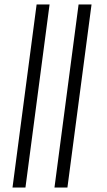

<svg xmlns="http://www.w3.org/2000/svg" viewBox="-20 -770 480 860"><path d="M332 -750H390L282 70H224ZM144 -750H202L94 70H36Z"/></svg>

Font: Bellota Text
Style: Italic
Weight: 400
Italic angle: -7.5°
Designer: Kemie Guaida
Foundry: Kemie Guaida
Version: Version 4.001